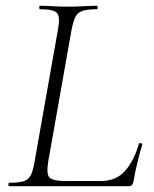

<svg xmlns="http://www.w3.org/2000/svg" viewBox="-20 -645 534 665"><path d="M12 0Q9 0 9 -6Q9 -12 12 -12Q44 -12 61 -17Q78 -22 86 -37Q94 -52 99 -81L181 -544Q189 -587 177.5 -600Q166 -613 118 -613Q116 -613 116 -619Q116 -625 118 -625Q138 -625 162.5 -623.5Q187 -622 215 -622Q244 -622 270.5 -623.5Q297 -625 316 -625Q318 -625 318 -619Q318 -613 316 -613Q284 -613 266.5 -607.5Q249 -602 241.5 -587Q234 -572 228 -543L147 -85Q140 -43 151 -30.5Q162 -18 209 -18H329Q383 -18 414 -54Q445 -90 461 -147Q461 -150 467.5 -149Q474 -148 473 -145Q465 -119 456 -82.5Q447 -46 442 -15Q439 0 426 0Z"/></svg>

Font: Cormorant Light
Style: Italic
Weight: 300
Italic angle: -10°
Designer: Christian Thalmann (Catharsis Fonts)
Foundry: Catharsis Fonts
Version: Version 4.000